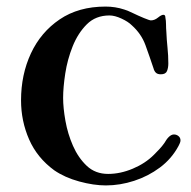

<svg xmlns="http://www.w3.org/2000/svg" viewBox="-20 -560 580 584"><path d="M529 -133Q529 -129 527 -124.5Q525 -120 523 -116Q502 -77 466.5 -50.5Q431 -24 388 -10Q345 4 302 4Q265 4 221 -8Q177 -20 145 -42Q93 -80 68.5 -136Q44 -192 44 -255Q44 -333 74 -397.5Q104 -462 161.5 -501Q219 -540 301 -540Q331 -540 358 -531Q366 -529 383.5 -520.5Q401 -512 418 -505Q435 -498 439 -498Q450 -498 460.5 -506.5Q471 -515 477 -515Q483 -515 483 -507Q485 -497 485 -485.5Q485 -474 486 -463Q487 -439 489.5 -415Q492 -391 492 -367Q492 -354 488 -344Q484 -334 469 -334Q459 -334 454 -339Q449 -344 447 -352Q435 -388 422.5 -422.5Q410 -457 381 -483Q370 -494 349.5 -503.5Q329 -513 313 -513Q271 -513 244 -486Q217 -459 201 -419Q185 -379 178.5 -336.5Q172 -294 172 -262Q172 -232 179 -192.5Q186 -153 202 -116.5Q218 -80 244 -55.5Q270 -31 309 -31Q346 -31 384 -47Q422 -63 448 -89Q456 -97 464.5 -106Q473 -115 480 -125Q483 -130 486 -134.5Q489 -139 493 -143Q501 -151 509 -151Q517 -151 523 -146Q529 -141 529 -133Z"/></svg>

Font: Kaisei Opti
Style: Bold
Weight: 700
Designer: Font-Kai, 金井和夫
Foundry: KAZUO KANAI
Version: Version 5.003